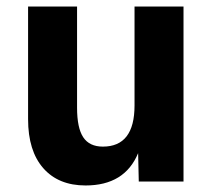

<svg xmlns="http://www.w3.org/2000/svg" viewBox="-20 -556 647 588"><path d="M242 12Q159 12 112.5 -41Q66 -94 66 -191V-536H216V-226Q216 -164 235 -135.5Q254 -107 295 -107Q392 -107 392 -233V-536H542V0H405L403 -87Q362 12 242 12Z"/></svg>

Font: Txt Sans
Style: Bold
Weight: 700
Designer: Open Source
Foundry: XRLN
Version: Version 1.0